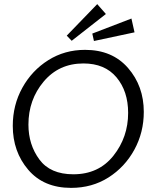

<svg xmlns="http://www.w3.org/2000/svg" viewBox="-20 -902 750 932"><path d="M494 -834 328 -704 304 -729 452 -882ZM633 -745 436 -703 428 -739 618 -812ZM393 -660Q525 -660 601.5 -572Q678 -484 678 -359Q678 -259 632 -175Q586 -91 506.5 -40.5Q427 10 325 10Q192 10 117 -78Q42 -166 42 -291Q42 -392 88.5 -476Q135 -560 214.5 -610Q294 -660 393 -660ZM336 -56Q459 -56 530.5 -146Q602 -236 602 -354Q602 -459 545.5 -526.5Q489 -594 385 -594Q266 -594 192 -506Q118 -418 118 -297Q118 -200 171 -128Q224 -56 336 -56Z"/></svg>

Font: Zilla Slab
Style: Italic
Weight: 400
Italic angle: -6°
Designer: Typotheque.com
Foundry: Typotheque type foundry
Version: Version 1.1; 2017; ttfautohint (v1.6)